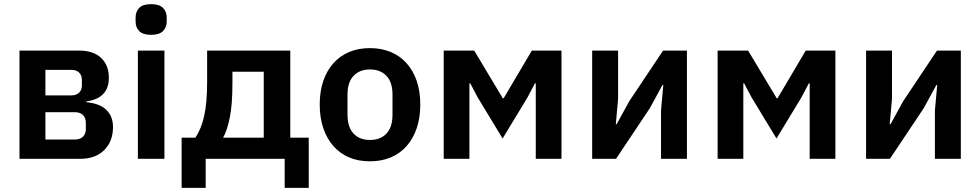

<svg xmlns="http://www.w3.org/2000/svg" viewBox="-20 -766 4728 926"><path d="M74 -522H361Q431 -522 468 -486.5Q505 -451 505 -391Q505 -292 397 -277V-273Q461 -267 493 -236Q525 -205 525 -153Q525 -85 483 -42.5Q441 0 366 0H74ZM340 -93Q366 -93 380 -106.5Q394 -120 394 -145V-173Q394 -198 380 -211.5Q366 -225 340 -225H199V-93ZM325 -306Q348 -306 361.5 -319Q375 -332 375 -355V-380Q375 -403 361.5 -416Q348 -429 325 -429H199V-306Z M709 -598Q669 -598 651.5 -616Q634 -634 634 -662V-682Q634 -710 651.5 -728Q669 -746 709 -746Q748 -746 766 -728Q784 -710 784 -682V-662Q784 -634 766 -616Q748 -598 709 -598ZM645 -522H773V0H645Z M856 -102H922Q951 -144 965 -208Q979 -272 979 -373V-522H1380V-102H1469V140H1353V0H972V140H856ZM1252 -102V-420H1101V-367Q1101 -260 1088 -197.5Q1075 -135 1056 -102Z M1764 12Q1708 12 1663.5 -7Q1619 -26 1587.5 -62Q1556 -98 1539 -148.5Q1522 -199 1522 -262Q1522 -325 1539 -375Q1556 -425 1587.5 -460.5Q1619 -496 1663.5 -515Q1708 -534 1764 -534Q1820 -534 1865 -515Q1910 -496 1941.5 -460.5Q1973 -425 1990 -375Q2007 -325 2007 -262Q2007 -199 1990 -148.5Q1973 -98 1941.5 -62Q1910 -26 1865 -7Q1820 12 1764 12ZM1764 -91Q1815 -91 1844 -122Q1873 -153 1873 -213V-310Q1873 -369 1844 -400Q1815 -431 1764 -431Q1714 -431 1685 -400Q1656 -369 1656 -310V-213Q1656 -153 1685 -122Q1714 -91 1764 -91Z M2120 -522H2267L2405 -292H2409L2545 -522H2688V0H2564V-364H2560L2524 -296L2404 -98L2284 -296L2248 -364H2244V0H2120Z M2836 -522H2961V-289L2950 -167H2954L3015 -278L3178 -522H3293V0H3168V-233L3179 -356H3175L3114 -244L2951 0H2836Z M3441 -522H3588L3726 -292H3730L3866 -522H4009V0H3885V-364H3881L3845 -296L3725 -98L3605 -296L3569 -364H3565V0H3441Z M4157 -522H4282V-289L4271 -167H4275L4336 -278L4499 -522H4614V0H4489V-233L4500 -356H4496L4435 -244L4272 0H4157Z"/></svg>

Font: IBM Plex Sans SmBld
Style: Regular
Weight: 600
Designer: Mike Abbink, Paul van der Laan, Pieter van Rosmalen
Foundry: Bold Monday
Version: Version 3.005